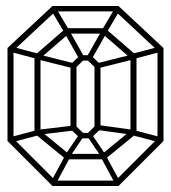

<svg xmlns="http://www.w3.org/2000/svg" viewBox="-20 -620 570 640"><path d="M155 0 5 -150 19 -164 169 -14ZM25 -147 19 -164 102 -186 108 -169ZM167 -9 152 -18 200 -107 215 -98ZM155 0V-18H375V0ZM200 -89 95 -175 109 -189 214 -103ZM5 -150V-460H25V-150ZM110 -171 104 -187 229 -202 235 -186ZM200 -89V-107H330V-89ZM210 -93 197 -103 247 -177 260 -167ZM363 -9 315 -98 330 -107 378 -18ZM95 -175V-435H115V-175ZM247 -159 215 -190 229 -204 261 -173ZM247 -159V-177H283V-159ZM320 -93 270 -167 283 -177 333 -103ZM283 -159 269 -173 301 -204 315 -190ZM102 -424 19 -446 25 -463 108 -441ZM330 -89 316 -103 421 -189 435 -175ZM215 -190V-405H235V-190ZM375 0 361 -14 511 -164 525 -150ZM420 -171 295 -188 301 -204 426 -187ZM229 -391 109 -421 115 -437 235 -407ZM295 -190V-405H315V-190ZM19 -446 5 -460 155 -600 169 -586ZM109 -421 95 -435 200 -526 214 -512ZM505 -147 422 -169 428 -186 511 -164ZM229 -391 215 -405 247 -436 261 -422ZM247 -418V-436H283V-418ZM247 -418 195 -510 210 -520 262 -428ZM301 -391 269 -422 283 -436 315 -405ZM415 -175V-435H435V-175ZM196 -509 154 -580 171 -586 213 -515ZM283 -418 268 -428 320 -520 335 -510ZM301 -391 295 -407 415 -437 421 -421ZM200 -508V-526H330V-508ZM505 -150V-460H525V-150ZM421 -421 316 -512 330 -526 435 -435ZM155 -582V-600H375V-582ZM334 -509 317 -515 359 -586 376 -580ZM428 -424 422 -441 505 -463 511 -446ZM511 -446 361 -586 375 -600 525 -460Z"/></svg>

Font: Octagon Variable
Style: Regular
Weight: 400
Designer: Alexander Royter, Emma Schmalisch, Felix Willnauer, Friederike Temme, Greta Wachholz, Jason Tsiakas, Julia Baskal, Julia
Foundry: Type Design @ HAW Hamburg
Version: Version 1.000